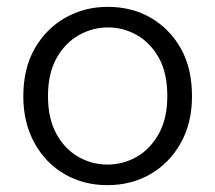

<svg xmlns="http://www.w3.org/2000/svg" viewBox="-20 -528 628 560"><path d="M293 12Q224 12 168.5 -20Q113 -52 80.5 -111Q48 -170 48 -247Q48 -328 81 -386Q114 -444 170 -476Q226 -508 294 -508Q365 -508 420 -476Q475 -444 507.5 -386.5Q540 -329 540 -247Q540 -169 507 -110.5Q474 -52 418.5 -20Q363 12 293 12ZM293 -48Q339 -48 378.5 -70.5Q418 -93 443 -137.5Q468 -182 468 -248Q468 -315 443.5 -359Q419 -403 379.5 -425.5Q340 -448 295 -448Q250 -448 210 -425.5Q170 -403 145 -358.5Q120 -314 120 -248Q120 -182 144.5 -137.5Q169 -93 208.5 -70.5Q248 -48 293 -48Z"/></svg>

Font: DM Sans 24pt Light
Style: Regular
Weight: 300
Designer: Colophon Foundry, Jonny Pinhorn
Foundry: Colophon Foundry
Version: Version 4.004;gftools[0.9.30]